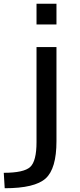

<svg xmlns="http://www.w3.org/2000/svg" viewBox="-48 -770 427 1020"><path d="M146 -15V-520H252V-20Q252 126 194.5 178Q137 230 -23 230L-28 148Q79 148 112.5 117Q146 86 146 -15ZM146 -640V-750H252V-640Z"/></svg>

Font: Mplus 1p Medium
Style: Regular
Weight: 500
Version: Version 1.061